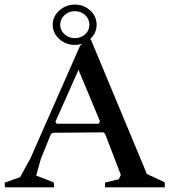

<svg xmlns="http://www.w3.org/2000/svg" viewBox="-31 -808 730 828"><path d="M602.5 -57.6 679.7 -21.5V0H421.9V-20.5L481.4 -35.2L490.2 -53.7L421.9 -231.4L414.1 -237.3L197.3 -235.4L188.5 -229.5L145.5 -124L125 -50.8L201.2 -21.5L202.1 0H-9.8L-10.7 -20.5L55.7 -43.9L100.6 -126L314.5 -611.3L325.2 -620.1Q309.1 -614.3 292 -614.3Q252.9 -614.3 224.6 -639.9Q196.3 -665.5 196.3 -701.2Q196.3 -736.8 224.6 -762.5Q252.9 -788.1 292 -788.1Q330.6 -788.1 358.2 -762.7Q385.7 -737.3 385.7 -701.2Q385.7 -665 357.4 -639.6L360.4 -638.7ZM228.5 -701.2Q228.5 -677.2 247.1 -660.4Q265.6 -643.6 292 -643.6Q318.4 -643.6 336.4 -660.2Q354.5 -676.8 354.5 -701.2Q354.5 -725.6 336.4 -742.7Q318.4 -759.8 292 -759.8Q265.6 -759.8 247.1 -742.7Q228.5 -725.6 228.5 -701.2ZM394.5 -274.4 400.4 -284.2 307.6 -506.8 208 -283.2 213.9 -274.4Z"/></svg>

Font: Comprehension SemiBold
Style: Regular
Weight: 600
Designer: Alfredo Marco Pradil
Foundry: Alfredo Marco Pradil
Version: 1.0